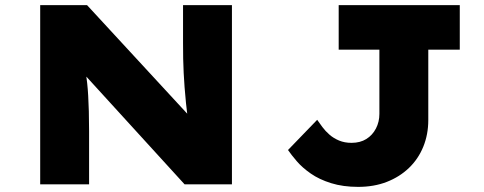

<svg xmlns="http://www.w3.org/2000/svg" viewBox="-20 -720 1891 750"><path d="M137 0V-700H320L750 -234L715 -244Q710 -284 706.5 -317.5Q703 -351 701 -379.5Q699 -408 697.5 -435Q696 -462 695.5 -491Q695 -520 695 -553V-700H886V0H701L245 -500L308 -483Q312 -460 315 -439Q318 -418 320.5 -395.5Q323 -373 324.5 -346Q326 -319 327 -285.5Q328 -252 328 -208V0ZM1379 10Q1320 10 1273.5 -4.5Q1227 -19 1194 -42Q1161 -65 1139.5 -90Q1118 -115 1105 -134L1219 -252Q1228 -239 1239.5 -223.5Q1251 -208 1267 -194Q1283 -180 1304.5 -171Q1326 -162 1353 -162Q1387 -162 1411 -177Q1435 -192 1448.5 -218Q1462 -244 1462 -275V-526H1303V-700H1776V-526H1653V-251Q1653 -195 1633.5 -147Q1614 -99 1577.5 -64Q1541 -29 1491 -9.5Q1441 10 1379 10Z"/></svg>

Font: Lexend Mega ExtraBold
Style: Regular
Weight: 800
Designer: Bonnie Shaver-Troup, Thomas Jockin
Foundry: Lexend
Version: Version 1.007